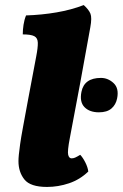

<svg xmlns="http://www.w3.org/2000/svg" viewBox="-20 -730 485 759"><path d="M166 9Q100 9 76.5 -20.5Q53 -50 53 -93Q53 -104 54.5 -119Q56 -134 59.5 -159.5Q63 -185 71 -228Q79 -271 91.5 -339Q104 -407 123 -506Q130 -542 129.5 -561Q129 -580 115.5 -587Q102 -594 70 -594Q70 -612 73 -632Q76 -652 83 -669Q145 -671 203.5 -681Q262 -691 311 -710Q331 -692 337.5 -676Q344 -660 337 -622Q298 -403 256 -184Q246 -132 249.5 -118Q253 -104 263 -104Q270 -104 277 -107Q284 -110 297 -118Q307 -108 317 -88.5Q327 -69 329 -52Q296 -20 253 -5.5Q210 9 166 9ZM371 -286Q334 -286 314 -306.5Q294 -327 302 -367Q313 -422 379 -422Q407 -422 429 -401.5Q451 -381 443 -341Q438 -316 420.5 -301Q403 -286 371 -286Z"/></svg>

Font: Vollkorn Black
Style: Italic
Weight: 900
Italic angle: -11°
Designer: Friedrich Althausen
Foundry: Friedrich Althausen
Version: Version 5.000; ttfautohint (v1.8.3)